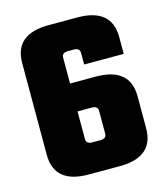

<svg xmlns="http://www.w3.org/2000/svg" viewBox="-99 -719 692 797"><g transform="rotate(-15 247.0 -321.0)"><path d="M207 -385H317Q464 -385 464 -261V-124Q464 0 317 0H184Q37 0 37 -124V-518Q37 -642 184 -642H307Q454 -642 454 -518V-446H284V-495Q284 -517 259 -517H232Q207 -517 207 -495ZM294 -147V-243Q294 -265 269 -265H207V-147Q207 -125 232 -125H269Q294 -125 294 -147Z"/></g></svg>

Font: Teko
Style: Bold
Weight: 700
Designer: Manushi Parikh, Jonny Pinhorn
Foundry: Indian Type Foundry
Version: Version 1.106;PS 1.0;hotconv 1.0.78;makeotf.lib2.5.61930; tt